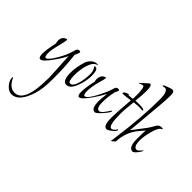

<svg xmlns="http://www.w3.org/2000/svg" viewBox="-223 -902 1584 1584"><g transform="rotate(45 568.5 -110.5)"><path d="M65 373Q32 373 2 340Q-28 307 -28 273Q-28 264 -25 263L-20 270Q16 346 75 346Q189 346 189 59Q189 49 186 -11.5Q183 -72 176 -184Q160 -144 112 -78Q57 1 30 1Q9 1 9 -47Q9 -68 14 -102.5Q19 -137 29 -184Q24 -199 24 -211Q24 -261 69 -273Q73 -270 73 -263Q73 -256 68.5 -236.5Q64 -217 56 -184Q39 -118 39 -81Q39 -39 55 -39Q76 -39 121 -115Q162 -183 181 -256Q187 -279 210 -279Q221 -279 221 -270Q221 -266 217.5 -256.5Q214 -247 210 -237.5Q206 -228 204 -226Q205 -223 207 -201Q219 -99 219 37Q219 70 217.5 96Q216 122 214 142Q204 223 173 286Q130 373 65 373Z M331 -2Q284 -2 284 -96Q284 -131 290 -166Q296 -201 307 -236Q316 -264 338.5 -284.5Q361 -305 389 -305Q399 -305 400 -301Q398 -297 395 -299Q355 -289 335 -217Q328 -191 324.5 -163Q321 -135 321 -105Q321 -32 345 -32Q378 -32 396 -104Q408 -154 408 -205Q408 -238 397 -255.5Q386 -273 386 -270Q386 -278 397 -278Q427 -278 427 -203Q427 -146 405 -84Q377 -2 331 -2Z M477 -4Q458 -4 458 -51Q458 -72 463 -106.5Q468 -141 478 -189Q474 -198 474 -212Q474 -263 518 -277Q522 -276 522 -267Q522 -260 506 -203Q488 -139 488 -85Q488 -43 504 -43Q531 -43 579 -137Q620 -217 630 -260Q636 -283 659 -283Q671 -283 671 -274Q671 -269 664.5 -257Q658 -245 657 -241Q642 -174 642 -112Q642 -40 675 -40Q693 -40 720 -79Q747 -119 748 -119Q752 -119 752 -114Q752 -100 711 -53Q671 -8 656 -8Q614 -8 614 -97Q614 -108 616 -130.5Q618 -153 622 -187Q610 -164 593.5 -137.5Q577 -111 557 -82Q502 -4 477 -4Z M822 22Q785 22 785 -75Q785 -101 788 -154.5Q791 -208 798 -288Q728 -279 716 -279Q707 -279 707 -283Q707 -294 724 -303Q738 -311 750 -311Q755 -311 755 -310Q754 -309 754 -308Q754 -307 753 -305H756Q768 -305 799 -308Q802 -313 802 -350Q802 -447 782 -447Q776 -447 761.5 -441Q747 -435 746 -435L743 -437Q744 -438 745 -439Q746 -440 748 -441L781 -472Q808 -497 813 -499Q835 -499 835 -435Q835 -415 833 -384.5Q831 -354 827 -313Q841 -314 852.5 -314.5Q864 -315 871 -315Q922 -315 929 -302Q925 -296 920 -296Q914 -296 901.5 -297Q889 -298 883 -298Q875 -298 860.5 -296.5Q846 -295 826 -293Q821 -249 818 -211.5Q815 -174 815 -145Q815 -9 849 -9Q870 -9 892 -45Q896 -45 896 -38Q896 -24 866 -1Q837 22 822 22Z M919 64Q918 63 918 62Q919 57 921 45Q923 33 925 14Q944 -124 953 -243Q962 -362 962 -462Q962 -561 923 -561Q920 -561 913 -559Q906 -557 903 -557Q898 -557 898 -562Q898 -569 933 -581Q966 -594 979 -594Q1002 -594 1002 -553Q1002 -523 1000 -487Q998 -451 994 -410L967 -109L1056 -226Q1067 -241 1094 -288Q1108 -311 1137 -311Q1150 -311 1153 -305Q1152 -304 1150.5 -303Q1149 -302 1146 -301Q1118 -289 1099 -213Q1083 -153 1083 -108Q1083 -33 1119 -33Q1131 -33 1147 -52L1164 -71Q1165 -70 1165 -69Q1165 -56 1141 -27Q1119 1 1106 1Q1058 1 1058 -98Q1058 -185 1062 -200Q1055 -193 1044.5 -180.5Q1034 -168 1018 -149Q955 -71 950 39Q928 62 919 64Z"/></g></svg>

Font: Shalimar
Style: Regular
Weight: 400
Designer: Robert E. Leuschke
Foundry: Robert E. Leuschke
Version: Version 1.010; ttfautohint (v1.8.3)